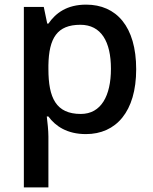

<svg xmlns="http://www.w3.org/2000/svg" viewBox="-20 -569 660 829"><path d="M352 -549C268 -549 220 -512 189 -467H184L169 -539H83V240H189V20C189 -5 185 -42 182 -66H189C219 -25 269 10 351 10C481 10 568 -87 568 -270C568 -455 482 -549 352 -549ZM327 -462C417 -462 459 -389 459 -272C459 -156 417 -77 329 -77C222 -77 189 -146 189 -271V-287C191 -405 227 -462 327 -462Z"/></svg>

Font: Noto Sans Hanifi Rohingya Medium
Style: Regular
Weight: 500
Designer: Monotype Design Team and DaltonMaag
Foundry: Google LLC
Version: Version 2.102